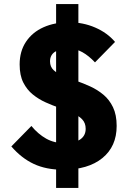

<svg xmlns="http://www.w3.org/2000/svg" viewBox="-20 -827 643 948"><path d="M290 11Q208 11 147 -17.5Q86 -46 36 -104L135 -205Q168 -165 208 -142.5Q248 -120 300 -120Q349 -120 376 -138.5Q403 -157 403 -191Q403 -220 385.5 -238Q368 -256 339 -269Q310 -282 275 -294Q240 -306 205.5 -321.5Q171 -337 142 -360.5Q113 -384 95 -419.5Q77 -455 77 -509Q77 -574 108.5 -621Q140 -668 195 -692.5Q250 -717 321 -717Q390 -717 450 -691Q510 -665 548 -620L449 -519Q418 -552 386.5 -569.5Q355 -587 318 -587Q275 -587 251 -571Q227 -555 227 -524Q227 -497 245 -480.5Q263 -464 292.5 -452Q322 -440 356.5 -428Q391 -416 426 -400Q461 -384 490.5 -359.5Q520 -335 538 -297.5Q556 -260 556 -205Q556 -104 485.5 -46.5Q415 11 290 11ZM257 101V-807H367V101Z"/></svg>

Font: Outfit-Bold
Style: Bold
Weight: 700
Designer: Rodrigo Fuenzalida
Foundry: fragTYPE
Version: Version 1.000